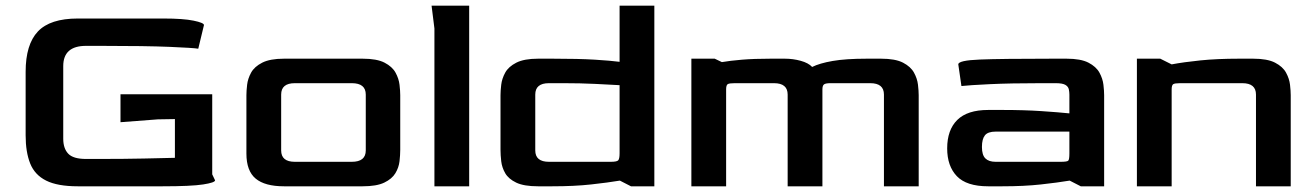

<svg xmlns="http://www.w3.org/2000/svg" viewBox="-20 -654 4606 674"><path d="M253 0Q182 0 142 -20Q102 -40 86 -80Q70 -120 70 -179V-402Q70 -498 113 -543.5Q156 -589 253 -589H554Q623 -589 659.5 -581.5Q696 -574 696 -566L676 -483Q659 -486 575.5 -489.5Q492 -493 333 -493H282Q202 -493 202 -422V-167Q202 -133 219.5 -114.5Q237 -96 282 -96H323Q419 -96 485 -97.5Q551 -99 594 -100V-236L534 -235L403 -225V-323H725V-42L735 -21Q735 -13 693 -6.5Q651 0 551 0Z M977 0Q910 0 877.5 -27Q845 -54 845 -115V-320Q845 -335 847.5 -356.5Q850 -378 861.5 -399Q873 -420 900.5 -434Q928 -448 977 -448H1253Q1303 -448 1330 -434Q1357 -420 1368.5 -399Q1380 -378 1382.5 -356.5Q1385 -335 1385 -320V-128Q1385 -110 1382.5 -88Q1380 -66 1368 -46Q1356 -26 1329 -13Q1302 0 1253 0ZM1015 -86H1215Q1264 -86 1264 -126V-322Q1264 -362 1215 -362H1015Q967 -362 967 -322V-126Q967 -86 1015 -86Z M1505 0V-554L1495 -634H1627V0Z M1869 0Q1819 0 1792 -13Q1765 -26 1753.5 -46Q1742 -66 1739.5 -88Q1737 -110 1737 -128V-320Q1737 -335 1739.5 -356.5Q1742 -378 1753.5 -399Q1765 -420 1792.5 -434Q1820 -448 1869 -448H1920Q2012 -448 2068.5 -444.5Q2125 -441 2155 -437V-634H2277V0H2195L2156 -20Q2114 -13 2055 -6.5Q1996 0 1919 0ZM1907 -86H2124Q2145 -86 2150 -91Q2155 -96 2155 -116V-355Q2121 -357 2069 -359.5Q2017 -362 1958 -362H1907Q1859 -362 1859 -322V-126Q1859 -86 1907 -86Z M2407 0V-448H2489L2514 -436Q2543 -441 2585 -444.5Q2627 -448 2685 -448H2735Q2764 -448 2791 -440.5Q2818 -433 2831 -419Q2857 -432 2903 -440Q2949 -448 3023 -448H3073Q3123 -448 3150 -434Q3177 -420 3188.5 -399Q3200 -378 3202.5 -356.5Q3205 -335 3205 -320V0H3083V-322Q3083 -362 3035 -362H2895Q2879 -362 2873 -358Q2867 -354 2867 -340V0H2745V-322Q2745 -362 2697 -362H2559Q2540 -362 2534.5 -358.5Q2529 -355 2529 -340V0Z M3449 0Q3373 0 3339 -35.5Q3305 -71 3305 -133Q3305 -198 3340.5 -233Q3376 -268 3449 -268H3500Q3575 -268 3635 -264Q3695 -260 3734 -256V-322Q3734 -331 3732 -340.5Q3730 -350 3720 -356Q3710 -362 3686 -362H3636Q3527 -362 3454 -358.5Q3381 -355 3355 -352L3344 -428Q3344 -442 3420 -445Q3496 -448 3674 -448H3724Q3774 -448 3801 -434Q3828 -420 3839.5 -399Q3851 -378 3853.5 -356.5Q3856 -335 3856 -320V0H3774L3735 -20Q3693 -13 3634 -6.5Q3575 0 3499 0ZM3475 -86H3704Q3726 -86 3730 -90Q3734 -94 3734 -115V-192H3475Q3448 -192 3437.5 -179Q3427 -166 3427 -138Q3427 -110 3439 -98Q3451 -86 3475 -86Z M3971 0V-448H4053L4093 -428Q4135 -436 4194 -442Q4253 -448 4329 -448H4379Q4429 -448 4456 -434Q4483 -420 4494.5 -399Q4506 -378 4508.5 -356.5Q4511 -335 4511 -320V0H4389V-322Q4389 -362 4341 -362H4123Q4104 -362 4098.5 -358.5Q4093 -355 4093 -340V0Z"/></svg>

Font: Goldman
Style: Regular
Weight: 400
Designer: Jaikishan Patel
Version: Version 1.000; ttfautohint (v1.8.3)